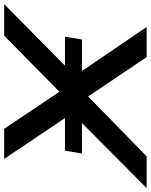

<svg xmlns="http://www.w3.org/2000/svg" viewBox="59 -828 745 950"><g transform="rotate(-90 432.0 -352.5)"><path d="M-23 0 371 -392 369 -336 121 -705H270L457 -426H448L731 -705H887L512 -334V-385L774 0H625L425 -297L436 -295L134 0ZM148 -320 162 -404H726L712 -320Z"/></g></svg>

Font: Nunito Sans 7pt Expanded SemiBold
Style: Italic
Weight: 600
Width: 7
Italic angle: -9°
Designer: Vernon Adams
Foundry: Vernon Adams
Version: Version 3.101;gftools[0.9.27]